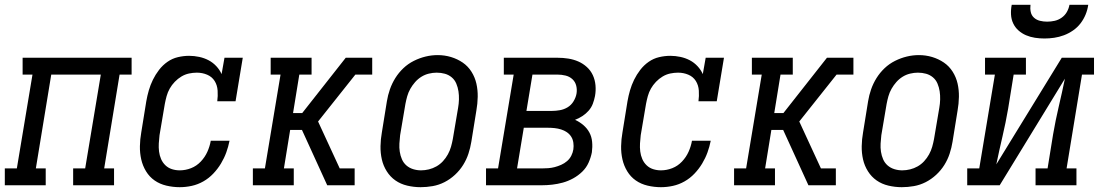

<svg xmlns="http://www.w3.org/2000/svg" viewBox="-46 -770 4567 798"><path d="M-26 0V-70H24L89 -460H48V-530H501V-460H451L387 -70H428V0H258V-70H308L373 -460H167L103 -70H144V0Z M701 8Q673 8 645.5 1.5Q618 -5 596.5 -20Q575 -35 561 -58Q547 -81 541 -107.5Q535 -134 535.5 -162.5Q536 -191 541 -219L562 -349Q566 -372 572.5 -394.5Q579 -417 589.5 -438.5Q600 -460 615 -479.5Q630 -499 650 -513Q670 -527 693.5 -532.5Q717 -538 740 -538Q761 -538 782 -533.5Q803 -529 821 -519.5Q839 -510 853 -495Q867 -480 875 -462L887 -530H963L933 -349H857Q860 -371 858.5 -393.5Q857 -416 846 -433.5Q835 -451 815 -459.5Q795 -468 772 -468Q756 -468 739.5 -464.5Q723 -461 708 -452Q693 -443 680.5 -430Q668 -417 659.5 -402Q651 -387 646.5 -370.5Q642 -354 639 -338L617 -208Q615 -191 614 -174Q613 -157 615 -140.5Q617 -124 623.5 -109Q630 -94 641.5 -83Q653 -72 668.5 -67Q684 -62 701 -62Q725 -62 748 -71Q771 -80 788.5 -98.5Q806 -117 816 -139.5Q826 -162 830 -185H908Q903 -160 894.5 -136.5Q886 -113 872.5 -90.5Q859 -68 840.5 -48.5Q822 -29 799 -16Q776 -3 751 2.5Q726 8 701 8Z M1005 0V-70H1055L1120 -460H1079V-530H1249V-460H1198L1172 -300H1210L1391 -530H1501V-460H1431L1276 -265L1366 -70H1428V0H1314L1241 -160L1209 -230H1160L1134 -70H1175V0Z M1702 8Q1674 8 1646.5 1.5Q1619 -5 1597.5 -20Q1576 -35 1561.5 -58Q1547 -81 1541 -107.5Q1535 -134 1535.5 -162.5Q1536 -191 1541 -219L1562 -349Q1566 -374 1574.5 -398.5Q1583 -423 1597 -445.5Q1611 -468 1630.5 -486.5Q1650 -505 1674 -517Q1698 -529 1723 -535Q1748 -541 1773 -541Q1802 -541 1828.5 -533Q1855 -525 1877 -510Q1899 -495 1913.5 -472Q1928 -449 1934 -422.5Q1940 -396 1939.5 -367.5Q1939 -339 1934 -311L1913 -181Q1909 -156 1901 -131.5Q1893 -107 1879 -84.5Q1865 -62 1845 -43.5Q1825 -25 1801.5 -13Q1778 -1 1752.5 3.5Q1727 8 1702 8ZM1704 -62Q1720 -62 1736.5 -66Q1753 -70 1768 -78.5Q1783 -87 1795 -100Q1807 -113 1815.5 -128.5Q1824 -144 1828.5 -160Q1833 -176 1836 -192L1858 -322Q1861 -339 1861.5 -356.5Q1862 -374 1859.5 -390.5Q1857 -407 1850.5 -422.5Q1844 -438 1831.5 -448.5Q1819 -459 1803 -463.5Q1787 -468 1769 -468Q1753 -468 1736.5 -464Q1720 -460 1705.5 -451Q1691 -442 1679.5 -429Q1668 -416 1659.5 -401Q1651 -386 1646.5 -370Q1642 -354 1639 -338L1617 -208Q1615 -191 1614 -173.5Q1613 -156 1615.5 -139.5Q1618 -123 1624.5 -108Q1631 -93 1643 -82.5Q1655 -72 1671 -67Q1687 -62 1704 -62Z M1974 0V-70H2024L2089 -460H2048V-530H2271Q2294 -530 2316 -526.5Q2338 -523 2357.5 -514.5Q2377 -506 2393 -491.5Q2409 -477 2418 -457.5Q2427 -438 2429 -415.5Q2431 -393 2427 -371Q2424 -355 2418 -339Q2412 -323 2400.5 -310Q2389 -297 2374.5 -287.5Q2360 -278 2344 -272Q2362 -264 2378 -250.5Q2394 -237 2403.5 -219.5Q2413 -202 2415 -180.5Q2417 -159 2414 -137Q2410 -116 2400.5 -94.5Q2391 -73 2374 -56.5Q2357 -40 2336 -28.5Q2315 -17 2293 -11Q2271 -5 2249 -2.5Q2227 0 2206 0ZM2142 -309H2248Q2264 -309 2281 -312Q2298 -315 2313 -324Q2328 -333 2337.5 -348.5Q2347 -364 2350 -380Q2353 -397 2349 -413.5Q2345 -430 2333 -441Q2321 -452 2304.5 -456Q2288 -460 2271 -460H2167ZM2103 -70H2206Q2219 -70 2232.5 -71Q2246 -72 2259.5 -75.5Q2273 -79 2286.5 -85Q2300 -91 2311 -100.5Q2322 -110 2328.5 -123Q2335 -136 2337 -149Q2339 -163 2337 -177Q2335 -191 2328 -202Q2321 -213 2310 -220.5Q2299 -228 2286 -232Q2273 -236 2259.5 -237.5Q2246 -239 2232 -239H2131Z M2701 8Q2673 8 2645.5 1.5Q2618 -5 2596.5 -20Q2575 -35 2561 -58Q2547 -81 2541 -107.5Q2535 -134 2535.5 -162.5Q2536 -191 2541 -219L2562 -349Q2566 -372 2572.5 -394.5Q2579 -417 2589.5 -438.5Q2600 -460 2615 -479.5Q2630 -499 2650 -513Q2670 -527 2693.5 -532.5Q2717 -538 2740 -538Q2761 -538 2782 -533.5Q2803 -529 2821 -519.5Q2839 -510 2853 -495Q2867 -480 2875 -462L2887 -530H2963L2933 -349H2857Q2860 -371 2858.5 -393.5Q2857 -416 2846 -433.5Q2835 -451 2815 -459.5Q2795 -468 2772 -468Q2756 -468 2739.5 -464.5Q2723 -461 2708 -452Q2693 -443 2680.5 -430Q2668 -417 2659.5 -402Q2651 -387 2646.5 -370.5Q2642 -354 2639 -338L2617 -208Q2615 -191 2614 -174Q2613 -157 2615 -140.5Q2617 -124 2623.5 -109Q2630 -94 2641.5 -83Q2653 -72 2668.5 -67Q2684 -62 2701 -62Q2725 -62 2748 -71Q2771 -80 2788.5 -98.5Q2806 -117 2816 -139.5Q2826 -162 2830 -185H2908Q2903 -160 2894.5 -136.5Q2886 -113 2872.5 -90.5Q2859 -68 2840.5 -48.5Q2822 -29 2799 -16Q2776 -3 2751 2.5Q2726 8 2701 8Z M3005 0V-70H3055L3120 -460H3079V-530H3249V-460H3198L3172 -300H3210L3391 -530H3501V-460H3431L3276 -265L3366 -70H3428V0H3314L3241 -160L3209 -230H3160L3134 -70H3175V0Z M3702 8Q3674 8 3646.5 1.5Q3619 -5 3597.5 -20Q3576 -35 3561.5 -58Q3547 -81 3541 -107.5Q3535 -134 3535.5 -162.5Q3536 -191 3541 -219L3562 -349Q3566 -374 3574.5 -398.5Q3583 -423 3597 -445.5Q3611 -468 3630.5 -486.5Q3650 -505 3674 -517Q3698 -529 3723 -535Q3748 -541 3773 -541Q3802 -541 3828.5 -533Q3855 -525 3877 -510Q3899 -495 3913.5 -472Q3928 -449 3934 -422.5Q3940 -396 3939.5 -367.5Q3939 -339 3934 -311L3913 -181Q3909 -156 3901 -131.5Q3893 -107 3879 -84.5Q3865 -62 3845 -43.5Q3825 -25 3801.5 -13Q3778 -1 3752.5 3.5Q3727 8 3702 8ZM3704 -62Q3720 -62 3736.5 -66Q3753 -70 3768 -78.5Q3783 -87 3795 -100Q3807 -113 3815.5 -128.5Q3824 -144 3828.5 -160Q3833 -176 3836 -192L3858 -322Q3861 -339 3861.5 -356.5Q3862 -374 3859.5 -390.5Q3857 -407 3850.5 -422.5Q3844 -438 3831.5 -448.5Q3819 -459 3803 -463.5Q3787 -468 3769 -468Q3753 -468 3736.5 -464Q3720 -460 3705.5 -451Q3691 -442 3679.5 -429Q3668 -416 3659.5 -401Q3651 -386 3646.5 -370Q3642 -354 3639 -338L3617 -208Q3615 -191 3614 -173.5Q3613 -156 3615.5 -139.5Q3618 -123 3624.5 -108Q3631 -93 3643 -82.5Q3655 -72 3671 -67Q3687 -62 3704 -62Z M3974 0V-70H4024L4089 -460H4048V-530H4218V-460H4167L4144 -318Q4134 -260 4120.5 -202.5Q4107 -145 4095 -87L4367 -530H4501V-460H4451L4387 -70H4428V0H4258V-70H4308L4331 -212Q4341 -270 4354.5 -327.5Q4368 -385 4380 -443L4109 0ZM4295 -610Q4275 -610 4255.5 -613Q4236 -616 4218.5 -623.5Q4201 -631 4187 -643.5Q4173 -656 4165 -673Q4157 -690 4156 -710Q4155 -730 4159 -750H4237Q4235 -735 4238 -720.5Q4241 -706 4251.5 -696.5Q4262 -687 4276.5 -683.5Q4291 -680 4306 -680Q4322 -680 4337.5 -683.5Q4353 -687 4366.5 -696.5Q4380 -706 4388 -720Q4396 -734 4399 -750H4477Q4474 -729 4466 -709.5Q4458 -690 4445 -673Q4432 -656 4414 -643.5Q4396 -631 4376 -623.5Q4356 -616 4335.5 -613Q4315 -610 4295 -610Z"/></svg>

Font: Iosevka Curly Slab Oblique
Style: Regular
Weight: 400
Italic angle: -9°
Monospace: yes
Designer: Belleve Invis
Foundry: Belleve Invis
Version: Version 11.1.0; ttfautohint (v1.8.3)